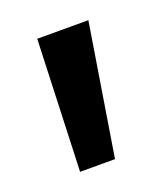

<svg xmlns="http://www.w3.org/2000/svg" viewBox="-66 -189 321 367"><g transform="rotate(-20 95.0 -5.5)"><path d="M48 -139H152L109 128H38Z"/></g></svg>

Font: Lineal Medium
Style: Regular
Weight: 600
Designer: Created by Frank Adebiaye with contributions from Anton Moglia & Ariel Martín Pérez
Created by Frank ADEBIAYE with FontF
Foundry: Velvetyne Type Foundry
Version: Version 2.000